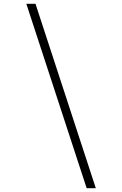

<svg xmlns="http://www.w3.org/2000/svg" viewBox="-20 -843 640 1006"><path d="M434 143 118 -823H166L482 143Z"/></svg>

Font: Iosevka Etoile XLtObl
Style: Regular
Weight: 200
Italic angle: -9°
Designer: Belleve Invis
Foundry: Belleve Invis
Version: Version 15.5.2; ttfautohint (v1.8.4)